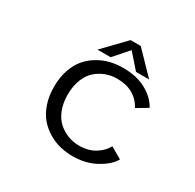

<svg xmlns="http://www.w3.org/2000/svg" viewBox="-146 -814 1003 986"><g transform="rotate(30 355.0 -321.0)"><path d="M542 -527H464L389 -612.5L313.5 -527H235.5L358.5 -654.5H418.5ZM617.5 -96.5Q596 -56.5 536 -22.8Q476 11 397.5 11Q359.5 11 323.2 2.2Q287 -6.5 253 -26.8Q219 -47 193.5 -76.8Q168 -106.5 152.8 -151.2Q137.5 -196 137.5 -251Q137.5 -306.5 153 -351.5Q168.5 -396.5 193.8 -425.8Q219 -455 253.2 -475Q287.5 -495 323.5 -503.5Q359.5 -512 397.5 -512Q478.5 -512 535 -481Q591.5 -450 617 -402L552.5 -363.5Q506 -448.5 398.5 -448.5Q365 -448.5 334.2 -437.5Q303.5 -426.5 277 -404Q250.5 -381.5 234.5 -342Q218.5 -302.5 218.5 -251Q218.5 -200 234.5 -160.5Q250.5 -121 277 -98.2Q303.5 -75.5 334.5 -64Q365.5 -52.5 398.5 -52.5Q454.5 -52.5 493.8 -77.2Q533 -102 550 -135.5Z"/></g></svg>

Font: League Mono Light
Style: Regular
Weight: 300
Width: 6
Designer: Tyler Finck
Foundry: The League of Moveable Type / Tyler Finck
Version: Version 2.210